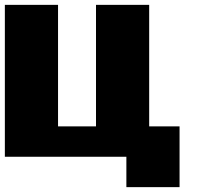

<svg xmlns="http://www.w3.org/2000/svg" viewBox="-20 -645 884 790"><path d="M218.8 -625V-125H375V-625H593.8V-125H718.8V125H500V0H0V-625Z"/></svg>

Font: CraftyPE
Style: Regular
Weight: 400
Designer: Erek Butcher
Foundry: Haunted Coop
Version: Version 0.018;April 4, 2024;FontCreator 15.0.0.2962 64-bit